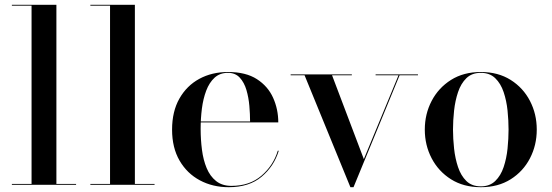

<svg xmlns="http://www.w3.org/2000/svg" viewBox="-20 -770 2300 800"><path d="M215 -750V-3.5H297V0H29.5V-3.5H111.5V-746.5H29.5V-750Z M542 -750V-3.5H624V0H356.5V-3.5H438.5V-746.5H356.5V-750Z M933 10Q866.5 10 813 -18.5Q759.5 -47 728.2 -100.8Q697 -154.5 697 -230Q697 -305.5 727.5 -359.2Q758 -413 810.5 -441.5Q863 -470 930 -470Q1004.5 -470 1050.5 -440.2Q1096.5 -410.5 1118 -362.5Q1139.5 -314.5 1139.5 -260H764V-264H1022Q1022 -294 1019 -328.8Q1016 -363.5 1006.8 -395Q997.5 -426.5 979 -446.5Q960.5 -466.5 930 -466.5Q896 -466.5 874 -446.2Q852 -426 839.2 -392.2Q826.5 -358.5 821.2 -317.2Q816 -276 816 -233Q816 -188.5 821.5 -146Q827 -103.5 841 -69.8Q855 -36 880.2 -15.8Q905.5 4.5 944.5 4.5Q1020 4.5 1069.5 -38Q1119 -80.5 1137.5 -142H1141.5Q1122 -77.5 1070.2 -33.8Q1018.5 10 933 10Z M1721.5 -460V-456.5H1645L1453 10H1440L1249 -456.5H1191V-460H1446V-456.5H1363.5L1496 -107L1640.5 -456.5H1545V-460Z M1983.5 10Q1911.5 10 1859.2 -23Q1807 -56 1778.5 -110.5Q1750 -165 1750 -230Q1750 -295 1778.5 -349.5Q1807 -404 1859.2 -437Q1911.5 -470 1983.5 -470Q2055.5 -470 2107.8 -437Q2160 -404 2188.2 -349.5Q2216.5 -295 2216.5 -230Q2216.5 -165 2188.2 -110.5Q2160 -56 2107.8 -23Q2055.5 10 1983.5 10ZM1983.5 6.5Q2020.5 6.5 2043.5 -15.8Q2066.5 -38 2078.5 -73.8Q2090.5 -109.5 2094.8 -151Q2099 -192.5 2099 -230Q2099 -268 2094.8 -309.2Q2090.5 -350.5 2078.5 -386.2Q2066.5 -422 2043.5 -444.2Q2020.5 -466.5 1983.5 -466.5Q1946 -466.5 1923.2 -444.2Q1900.5 -422 1888.5 -386.2Q1876.5 -350.5 1872 -309.2Q1867.5 -268 1867.5 -230Q1867.5 -192.5 1872 -151Q1876.5 -109.5 1888.5 -73.8Q1900.5 -38 1923.2 -15.8Q1946 6.5 1983.5 6.5Z"/></svg>

Font: Bodoni Moda 48pt Medium
Style: Regular
Weight: 500
Designer: Owen Earl
Foundry: indestructible type
Version: Version 2.005